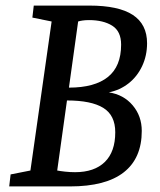

<svg xmlns="http://www.w3.org/2000/svg" viewBox="-20 -668 574 688"><path d="M13 0 18 -43 89 -57 165 -591 96 -605 101 -648H300Q405 -648 456 -614.5Q507 -581 507 -513Q507 -469 489.5 -431.5Q472 -394 441 -369.5Q410 -345 370 -337Q423 -329 455.5 -290.5Q488 -252 488 -199Q488 -101 423.5 -50.5Q359 0 231 0ZM249 -51Q318 -51 355.5 -87.5Q393 -124 393 -194Q393 -255 350 -281.5Q307 -308 220 -308L185 -57Q195 -55 213 -53Q231 -51 249 -51ZM227 -354Q319 -354 366.5 -392Q414 -430 414 -508Q414 -556 382 -576Q350 -596 299 -596Q286 -596 276 -594.5Q266 -593 260 -591Z"/></svg>

Font: Faustina Light Medium
Style: Italic
Weight: 500
Italic angle: -8°
Version: Version 1.200